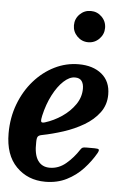

<svg xmlns="http://www.w3.org/2000/svg" viewBox="-61 -817 578 869"><g transform="rotate(5 228.0 -382.0)"><path d="M-6.5 -193Q-6.5 -264.5 17 -326.2Q40.5 -388 81 -434Q121.5 -480 173.5 -505.8Q225.5 -531.5 283 -531.5Q348 -531.5 387.8 -498.8Q427.5 -466 427.5 -406.5Q427.5 -359.5 401.2 -324.2Q375 -289 332.5 -264Q290 -239 240.5 -223Q191 -207 145 -198Q131 -195.5 126.2 -189Q121.5 -182.5 121.5 -163.5Q119.5 -108 138 -80.8Q156.5 -53.5 192 -53.5Q232.5 -53.5 265.8 -81.5Q299 -109.5 323.5 -147.5Q328 -154.5 332.8 -156.8Q337.5 -159 350 -159H386.5Q403 -159 406.2 -155.2Q409.5 -151.5 402.5 -138.5Q380.5 -100 348.8 -65.8Q317 -31.5 274.2 -10Q231.5 11.5 177.5 11.5Q98 11.5 45.8 -41.5Q-6.5 -94.5 -6.5 -193ZM152.5 -256Q193 -268.5 229 -293Q265 -317.5 288 -350.8Q311 -384 311 -423Q311 -444.5 301.8 -457.5Q292.5 -470.5 271 -470.5Q246 -470.5 219.8 -446.2Q193.5 -422 171.8 -380Q150 -338 138 -285Q134 -267.5 135.5 -259.5Q137 -251.5 152.5 -256ZM316 -634.5Q287 -634.5 266.2 -655.5Q245.5 -676.5 245.5 -705.5Q245.5 -735 266.2 -755.8Q287 -776.5 316 -776.5Q345.5 -776.5 366.2 -755.8Q387 -735 387 -705.5Q387 -676.5 366.2 -655.5Q345.5 -634.5 316 -634.5Z"/></g></svg>

Font: Besley* Narrow Semi
Style: Italic
Weight: 600
Width: 4
Italic angle: -13°
Designer: Owen Earl
Foundry: indestructible type*
Version: Version 3.000; ttfautohint (v1.8.3)